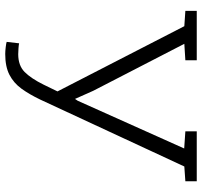

<svg xmlns="http://www.w3.org/2000/svg" viewBox="-39 -712 761 723"><g transform="rotate(90 341.5 -350.5)"><path d="M183.6 10.3Q172.4 10.3 157.7 8.5Q143.1 6.8 137.7 4.9L143.1 -42Q148.9 -40.5 161.9 -39.6Q174.8 -38.6 184.1 -38.6Q226.6 -38.6 251 -62.7Q275.4 -86.9 298.8 -134.3L324.2 -186.5L78.6 -664.1L21 -668V-710.9H207V-668L145 -664.1L321.8 -321.3L352.5 -252.4L359.4 -262.7L539.1 -663.6L474.6 -668V-710.9H662.6V-668L606.9 -664.1L355 -121.6Q335.4 -80.6 314 -51Q292.5 -21.5 261.7 -5.6Q231 10.3 183.6 10.3Z"/></g></svg>

Font: Roboto Slab LO Light
Style: Regular
Weight: 300
Designer: Google
Version: Version 2.000